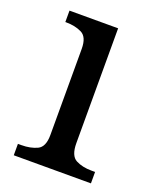

<svg xmlns="http://www.w3.org/2000/svg" viewBox="-108 -600 535 664"><g transform="rotate(20 160.0 -268.0)"><path d="M23 0V-42H36Q69 -42 93.5 -53.5Q118 -65 118 -109V-426Q118 -470 93.5 -482Q69 -494 36 -494H33V-536H212V-114Q212 -67 236 -54.5Q260 -42 294 -42H307V0Z"/></g></svg>

Font: Noto Serif Khitan Small Script
Style: Regular
Weight: 400
Designer: LIU Zhao, ZHANG Congyu, Kushim JIANG
Foundry: Guyu Beijing Co. Ltd.
Version: Version 1.000; ttfautohint (v1.8.4.7-5d5b)